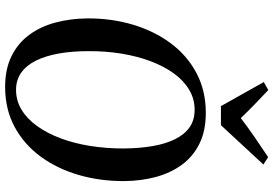

<svg xmlns="http://www.w3.org/2000/svg" viewBox="-175 -855 1040 730"><g transform="rotate(90 345.0 -490.0)"><path d="M310.5 10.5Q242.5 10.5 193.5 -13.8Q144.5 -38 112.8 -80.8Q81 -123.5 65.8 -180.5Q50.5 -237.5 50 -302.5Q49.5 -394.5 74 -476Q98.5 -557.5 145 -619.8Q191.5 -682 258.2 -717.2Q325 -752.5 409 -752.5Q477.5 -752.5 526.5 -728.2Q575.5 -704 606.8 -661Q638 -618 653 -562Q668 -506 668.5 -442.5Q669 -350.5 645 -268.5Q621 -186.5 574.8 -123.8Q528.5 -61 461.8 -25.2Q395 10.5 310.5 10.5ZM321.5 -31Q362.5 -31 397.2 -52Q432 -73 459.2 -111Q486.5 -149 505.8 -200.2Q525 -251.5 534.8 -312.2Q544.5 -373 544.5 -439.5Q544 -500.5 535.5 -550Q527 -599.5 509.2 -635.5Q491.5 -671.5 464 -690.8Q436.5 -710 397 -710Q356.5 -710 321.8 -689.5Q287 -669 259.8 -631.8Q232.5 -594.5 213.2 -543.8Q194 -493 184 -432.5Q174 -372 174.5 -305Q174.5 -244 183.5 -193.5Q192.5 -143 210.5 -106.8Q228.5 -70.5 256.2 -50.8Q284 -31 321.5 -31ZM383.5 -810 292 -973 322.5 -990Q349.5 -964.5 376.5 -938.5Q403.5 -912.5 429 -885.5Q463.5 -912 501 -937.8Q538.5 -963.5 577.5 -989.5L605.5 -971.5L456 -810Z"/></g></svg>

Font: Merriweather 72pt Medium
Style: Italic
Weight: 500
Italic angle: -7.8°
Version: Version 2.101